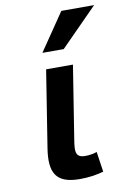

<svg xmlns="http://www.w3.org/2000/svg" viewBox="-88 -820 594 888"><g transform="rotate(-10 209.0 -375.5)"><path d="M219.1 -165 274.1 -512H148.1L91.1 -152C72.8 -36.6 103.3 15 214.6 15C253.3 15 290.4 10 326 0L312 -95C295.8 -89 277.3 -86 256.6 -86C211.1 -86 211.1 -114.4 219.1 -165ZM244.4 -590 418.3 -766H264.3L144.4 -590Z"/></g></svg>

Font: Fog Sans
Style: It
Weight: 700
Foundry: Intel Corporation
Version: Version 1.00